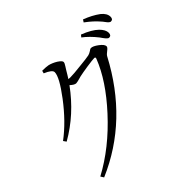

<svg xmlns="http://www.w3.org/2000/svg" viewBox="-195 -1005 1264 1264"><g transform="rotate(-45 437.0 -373.0)"><path d="M96 44 82 22Q256 -71 409 -238Q555 -397 612 -544Q618 -558 605 -558Q590 -558 535 -550Q483 -542 456 -536Q450 -534 438 -531Q413 -524 404 -524Q389 -524 364 -547Q249 -389 88 -297L74 -317Q176 -393 269 -516Q356 -631 356 -676Q356 -698 299 -722L304 -741Q339 -741 360 -737Q388 -730 416 -713Q445 -694 445 -682Q445 -672 432 -653Q424 -641 419 -632.5Q414 -624 403.5 -606.5Q393 -589 387 -580Q393 -579 405 -579Q435 -579 504 -587Q566 -593 590 -598Q603 -601 618 -611Q629 -620 637 -620Q655 -620 686 -597Q718 -573 718 -555Q718 -545 699 -531Q680 -517 674 -506Q468 -116 96 44ZM769 -583Q759 -583 738 -612Q730 -623 726 -629Q685 -681 641 -714L653 -729Q725 -701 760 -667Q791 -636 791 -608Q791 -583 769 -583ZM853 -650Q842 -650 824 -675Q814 -689 807 -696Q776 -733 722 -773L733 -790Q794 -767 839 -734Q874 -706 874 -674Q874 -650 853 -650Z"/></g></svg>

Font: GenRyuMin TW R
Style: Regular
Weight: 400
Version: Version 1.501;PS 1;hotconv 16.6.51;makeotf.lib2.5.65220